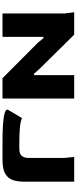

<svg xmlns="http://www.w3.org/2000/svg" viewBox="453 -1082 628 1575"><g transform="rotate(90 767.5 -294.0)"><path d="M90 0V-508L80 -588H264L546 -302L585 -258H596V-588H788V0H621L331 -289L292 -336H282V0ZM1140 0Q1068 0 1008.5 -3.5Q949 -7 913.5 -16Q878 -25 878 -41L948 -160Q977 -147 1028.5 -142.5Q1080 -138 1165 -138H1198Q1245 -138 1260 -160.5Q1275 -183 1275 -209V-508L1267 -588H1470V-179Q1470 -129 1457.5 -88Q1445 -47 1406.5 -23.5Q1368 0 1289 0Z"/></g></svg>

Font: Goldman
Style: Bold
Weight: 700
Designer: Jaikishan Patel
Version: Version 1.000; ttfautohint (v1.8.3)